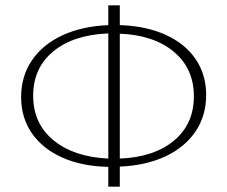

<svg xmlns="http://www.w3.org/2000/svg" viewBox="-20 -688 850 718"><path d="M428 -65V10H385V-64Q286 -66 212.5 -99Q139 -132 99 -190Q59 -248 59 -325Q59 -403 99.5 -462.5Q140 -522 213.5 -556Q287 -590 385 -594V-668H428V-594Q526 -591 599 -558Q672 -525 711.5 -467Q751 -409 751 -333Q751 -255 711 -196Q671 -137 598 -103Q525 -69 428 -65ZM385 -95V-563Q255 -558 179.5 -496Q104 -434 104 -330Q104 -226 180 -163.5Q256 -101 385 -95ZM705 -328Q705 -432 630 -494.5Q555 -557 428 -562V-95Q556 -100 630.5 -162Q705 -224 705 -328Z"/></svg>

Font: Ysabeau SC Light
Style: Regular
Weight: 300
Designer: Christian Thalmann (Catharsis Fonts)
Version: Version 0.003